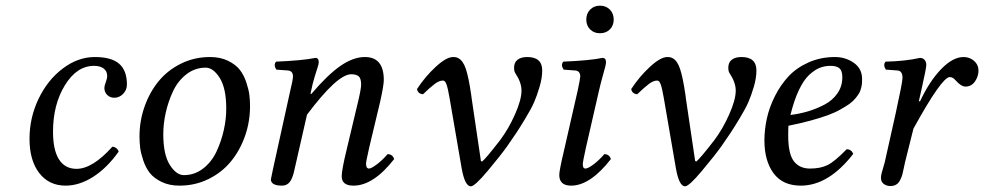

<svg xmlns="http://www.w3.org/2000/svg" viewBox="-20 -638 3435 670"><path d="M394 -108.9Q353.5 -51.8 305.2 -21Q256.8 9.8 209 9.8Q150.9 9.8 116.9 -34.2Q83 -78.1 83 -153.8Q83 -227.1 114.5 -293Q146 -358.9 199 -398.9Q252 -439 311 -439Q368.7 -439 395.8 -415.5Q422.9 -392.1 422.9 -342.8Q422.9 -324.2 409.7 -310.5Q396.5 -296.9 378.9 -296.9Q364.3 -296.9 354.2 -306.6Q344.2 -316.4 344.2 -331.1Q344.2 -338.4 349.1 -351.1Q354 -363.8 354 -373Q354 -389.6 341.8 -398.9Q329.6 -408.2 308.1 -408.2Q248 -408.2 206.5 -340.6Q165 -272.9 165 -178.2Q165 -114.3 186 -81.5Q207 -48.8 247.1 -48.8Q302.7 -48.8 372.1 -126Q378.9 -126 385.5 -121.1Q392.1 -116.2 394 -108.9Z M697.8 -401.9Q660.2 -401.9 630.4 -378.7Q600.6 -355.5 583.7 -319.3Q566.9 -283.2 558.3 -244.6Q549.8 -206.1 549.8 -169.9Q549.8 -98.6 572.5 -62.7Q595.2 -26.9 621.6 -26.9Q659.2 -26.9 689 -50Q718.8 -73.2 735.6 -109.4Q752.4 -145.5 761 -184.1Q769.5 -222.7 769.5 -258.8Q769.5 -330.1 746.8 -366Q724.1 -401.9 697.8 -401.9ZM606.4 9.8Q570.3 9.8 543.5 -3.4Q516.6 -16.6 502.4 -34.9Q488.3 -53.2 479.7 -78.9Q471.2 -104.5 469 -123.3Q466.8 -142.1 466.8 -162.1Q466.8 -215.8 484.4 -265.9Q502 -315.9 533.2 -354.2Q564.5 -392.6 611.3 -415.8Q658.2 -439 712.9 -439Q749 -439 775.9 -425.8Q802.7 -412.6 816.9 -394.3Q831.1 -376 839.6 -350.3Q848.1 -324.7 850.3 -305.9Q852.5 -287.1 852.5 -267.1Q852.5 -213.4 835 -163.3Q817.4 -113.3 786.1 -75Q754.9 -36.6 708 -13.4Q661.1 9.8 606.4 9.8Z M925.3 -12.2Q925.3 -14.6 932.6 -47.9L991.2 -314Q1002.4 -359.9 1002.4 -371.1Q1002.4 -390.6 984.4 -392.1L944.3 -395Q933.6 -411.6 943.4 -422.9Q1036.6 -426.8 1080.6 -436Q1092.3 -436 1092.3 -420.9Q1092.3 -415 1088.6 -403.8Q1085 -392.6 1077.9 -369.6Q1070.8 -346.7 1065.4 -319.8L1063.5 -310.1H1066.4Q1124 -377.9 1168.5 -408.4Q1212.9 -439 1253.4 -439Q1319.3 -439 1319.3 -358.9Q1319.3 -340.3 1306.6 -283.2L1268.6 -124Q1257.3 -74.2 1257.3 -66.9Q1257.3 -49.8 1267.6 -49.8Q1275.4 -49.8 1294.7 -64.2Q1314 -78.6 1332.5 -100.1Q1349.6 -100.1 1355.5 -83Q1283.2 9.8 1213.4 9.8Q1172.4 9.8 1172.4 -22.9Q1172.4 -44.9 1189.5 -115.2L1227.5 -274.9Q1240.2 -326.7 1240.2 -342.8Q1240.2 -364.3 1231.7 -371.6Q1223.1 -378.9 1205.6 -378.9Q1157.2 -378.9 1051.3 -237.8L1007.3 -44.9Q1001.5 -16.6 991.5 -3.4Q981.4 9.8 964.4 9.8Q925.3 9.8 925.3 -12.2Z M1658.2 -76.2 1662.1 -74.2Q1675.8 -85 1725.1 -148.9Q1754.9 -188.5 1777.3 -239.3Q1799.8 -290 1799.8 -321.8Q1799.8 -350.1 1778.8 -381.8Q1773.9 -388.2 1773.9 -401.9Q1773.9 -419.9 1785.9 -429.4Q1797.9 -439 1819.8 -439Q1872.1 -439 1872.1 -392.1Q1872.1 -366.2 1863 -335.4Q1854 -304.7 1844 -281.7Q1834 -258.8 1813 -224.1Q1792 -189.5 1782.2 -175Q1772.5 -160.6 1750 -127.9Q1727.1 -95.7 1681.9 -41.7Q1636.7 12.2 1623 12.2Q1602.1 12.2 1590.8 -51.8L1548.8 -295.9Q1543 -330.1 1538.1 -343.5Q1533.2 -356.9 1525.9 -356.9Q1512.7 -356.9 1497.1 -345.2Q1481.4 -333.5 1456.1 -309.1Q1438.5 -310.5 1435.1 -327.1Q1463.4 -370.6 1500.5 -404.8Q1537.6 -439 1561 -439Q1572.8 -439 1579.1 -435.1Q1595.7 -426.8 1605.5 -397.9Q1615.2 -369.1 1624 -309.1Q1624.5 -306.6 1625 -301.5Q1625.5 -296.4 1626 -293.9Z M2069.8 -319.8 2024.9 -124Q2013.7 -74.2 2013.7 -64Q2013.7 -49.8 2022.9 -49.8Q2031.7 -49.8 2051 -64.2Q2070.3 -78.6 2088.9 -100.1Q2106 -100.1 2111.8 -83Q2039.6 9.8 1972.7 9.8Q1931.6 9.8 1931.6 -27.8Q1931.6 -43 1948.7 -115.2L1995.6 -320.8Q2004.9 -364.7 2004.9 -371.1Q2004.9 -390.6 1986.8 -392.1L1946.8 -395Q1936 -411.6 1945.8 -422.9Q2038.6 -426.8 2082.5 -436Q2094.7 -436 2094.7 -420.9Q2094.7 -415 2091.8 -404.1Q2088.9 -393.1 2082.3 -369.4Q2075.7 -345.7 2069.8 -319.8ZM2039.3 -535.4Q2025.9 -548.8 2025.9 -569.8Q2025.9 -590.8 2039.3 -604.5Q2052.7 -618.2 2073.7 -618.2Q2094.7 -618.2 2108.2 -604.5Q2121.6 -590.8 2121.6 -569.8Q2121.6 -548.8 2108.2 -535.4Q2094.7 -522 2073.7 -522Q2052.7 -522 2039.3 -535.4Z M2405.8 -76.2 2409.7 -74.2Q2423.3 -85 2472.7 -148.9Q2502.4 -188.5 2524.9 -239.3Q2547.4 -290 2547.4 -321.8Q2547.4 -350.1 2526.4 -381.8Q2521.5 -388.2 2521.5 -401.9Q2521.5 -419.9 2533.4 -429.4Q2545.4 -439 2567.4 -439Q2619.6 -439 2619.6 -392.1Q2619.6 -366.2 2610.6 -335.4Q2601.6 -304.7 2591.6 -281.7Q2581.5 -258.8 2560.5 -224.1Q2539.6 -189.5 2529.8 -175Q2520 -160.6 2497.6 -127.9Q2474.6 -95.7 2429.4 -41.7Q2384.3 12.2 2370.6 12.2Q2349.6 12.2 2338.4 -51.8L2296.4 -295.9Q2290.5 -330.1 2285.6 -343.5Q2280.8 -356.9 2273.4 -356.9Q2260.3 -356.9 2244.6 -345.2Q2229 -333.5 2203.6 -309.1Q2186 -310.5 2182.6 -327.1Q2210.9 -370.6 2248 -404.8Q2285.2 -439 2308.6 -439Q2320.3 -439 2326.7 -435.1Q2343.3 -426.8 2353 -397.9Q2362.8 -369.1 2371.6 -309.1Q2372.1 -306.6 2372.6 -301.5Q2373 -296.4 2373.5 -293.9Z M2919.4 -368.2Q2919.4 -390.6 2909.7 -399.4Q2899.9 -408.2 2878.4 -408.2Q2857.9 -408.2 2840.1 -401.1Q2822.3 -394 2803.2 -376.2Q2784.2 -358.4 2767.6 -323.2Q2751 -288.1 2738.3 -236.8Q2770 -240.7 2799.1 -249.3Q2828.1 -257.8 2856.7 -272.7Q2885.3 -287.6 2902.3 -312.3Q2919.4 -336.9 2919.4 -368.2ZM2731.4 -199.2Q2730.5 -191.4 2730.5 -165Q2730.5 -101.1 2750.2 -75.4Q2770 -49.8 2806.6 -49.8Q2843.8 -49.8 2868.4 -62.3Q2893.1 -74.7 2934.6 -117.2Q2950.7 -117.2 2957.5 -101.1Q2871.6 9.8 2774.4 9.8Q2711.4 9.8 2679.4 -33.4Q2647.5 -76.7 2647.5 -147.9Q2647.5 -185.5 2656 -224.6Q2664.6 -263.7 2684.1 -302.5Q2703.6 -341.3 2731.4 -371.3Q2759.3 -401.4 2801.5 -420.2Q2843.8 -439 2893.6 -439Q2930.7 -439 2959.5 -418.7Q2988.3 -398.4 2988.3 -362.8Q2988.3 -354 2988 -348.6Q2987.8 -343.3 2985.4 -332.5Q2982.9 -321.8 2978.8 -314.2Q2974.6 -306.6 2965.6 -295.4Q2956.5 -284.2 2944.1 -275.4Q2931.6 -266.6 2912.1 -255.6Q2892.6 -244.6 2867.7 -235.6Q2842.8 -226.6 2807.9 -217Q2772.9 -207.5 2731.4 -199.2Z M3054.2 -17.1Q3054.2 -24.4 3056.4 -33Q3058.6 -41.5 3062 -53Q3065.4 -64.5 3067.4 -71.8L3105.5 -242.2Q3129.4 -351.1 3129.4 -366.2Q3129.4 -391.1 3111.3 -392.1L3071.3 -395Q3060.5 -411.6 3070.3 -422.9Q3138.2 -424.3 3190.4 -436Q3200.2 -436 3206.3 -429.2Q3212.4 -422.4 3212.4 -411.1Q3212.4 -399.9 3194.3 -319.8L3186.5 -285.2L3190.4 -284.2Q3223.6 -355 3264.4 -397Q3305.2 -439 3342.3 -439Q3363.8 -439 3379.2 -425.5Q3394.5 -412.1 3394.5 -392.1Q3394.5 -371.1 3382.1 -353.5Q3369.6 -335.9 3349.1 -335.9Q3334 -335.9 3315.4 -356.9Q3305.2 -369.1 3294.4 -369.1Q3266.6 -369.1 3167.5 -189L3138.2 -71.8Q3136.7 -66.4 3134 -52.2Q3131.3 -38.1 3128.9 -29.3Q3126.5 -20.5 3121.3 -10Q3116.2 0.5 3107.7 5.9Q3099.1 11.2 3087.4 11.2Q3073.7 11.2 3064 3.9Q3054.2 -3.4 3054.2 -17.1Z"/></svg>

Font: Common Serif
Style: Italic
Weight: 400
Italic angle: -12°
Designer: Philipp H. Poll, Khaled Hosny
Foundry: Stefan Peev, Context Ltd.
Version: Version 1.026